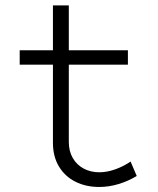

<svg xmlns="http://www.w3.org/2000/svg" viewBox="-20 -707 602 733"><path d="M182.1 -161.6V-460H55.2V-515.1H182.1V-686.5H242.7V-515.1H468.3V-460H242.7V-165Q242.7 -129.9 257.8 -103.8Q272.9 -77.6 299.3 -63.5Q325.7 -49.3 359.4 -49.3Q388.7 -49.3 420.7 -60.8Q452.6 -72.3 478.5 -90.3L502 -35.2Q468.8 -15.1 432.1 -4.2Q395.5 6.8 358.9 6.8Q308.1 6.8 268.1 -13.2Q228 -33.2 205.1 -71.3Q182.1 -109.4 182.1 -161.6Z"/></svg>

Font: Reddit Mono Light
Style: Regular
Weight: 300
Monospace: yes
Designer: Stephen Hutchings
Foundry: Reddit
Version: Version 1.011